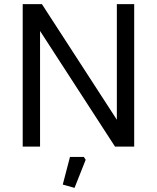

<svg xmlns="http://www.w3.org/2000/svg" viewBox="-20 -710 760 930"><path d="M90 0V-690H183L546 -130V-690H630V0H537L174 -560V0ZM284 184 319 50H386L395 64L341 200Z"/></svg>

Font: Oxanium ExtraLight
Style: Regular
Weight: 400
Version: Version 2.000